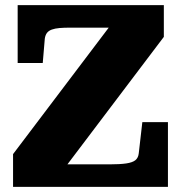

<svg xmlns="http://www.w3.org/2000/svg" viewBox="-20 -730 710 750"><path d="M253 -622Q230 -622 212.5 -620.5Q195 -619 182.5 -614.5Q170 -610 163.5 -601.5Q157 -593 155 -579L147 -484H49V-710H620V-586L198 -28L162 -88H409Q448 -88 472.5 -91.5Q497 -95 508.5 -104Q520 -113 522 -131L536 -253H636V0H31V-128L441 -670L471 -622Z"/></svg>

Font: Roboto Serif 20pt ExtraBold
Style: Regular
Weight: 800
Version: Version 1.008